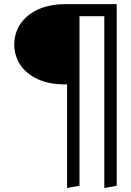

<svg xmlns="http://www.w3.org/2000/svg" viewBox="-20 -707 640 936"><path d="M549 -687V198.5L488.5 209.5V-628H367.5V198.5L307 209.5V-295.5Q221.5 -294.5 164.2 -321Q107 -347.5 78.2 -392.2Q49.5 -437 49.5 -489.5Q49.5 -544 78.5 -588.8Q107.5 -633.5 164.2 -660.2Q221 -687 304.5 -687Z"/></svg>

Font: Fira Code Light Light
Style: Regular
Weight: 300
Monospace: yes
Version: Version 5.002